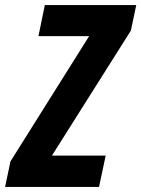

<svg xmlns="http://www.w3.org/2000/svg" viewBox="-60 -734 555 754"><path d="M329 0 355 -123H144L454 -614L475 -714H116L91 -592H290L-19 -100L-40 0Z"/></svg>

Font: Noto Sans UI Condensed ExtraBold
Style: Italic
Weight: 800
Width: 3
Designer: Monotype Design Team
Foundry: Monotype Imaging Inc.
Version: 1.001